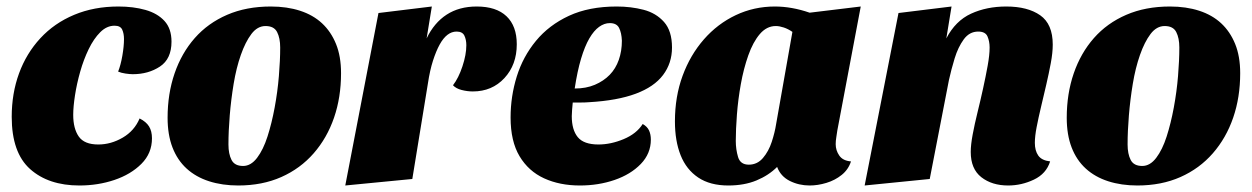

<svg xmlns="http://www.w3.org/2000/svg" viewBox="-20 -550 3847 590"><path d="M224 20Q129 20 72.5 -30.5Q16 -81 16 -191Q16 -263 38.5 -324.5Q61 -386 104 -432.5Q147 -479 208 -504.5Q269 -530 344 -530Q390 -530 427 -519.5Q464 -509 485.5 -485.5Q507 -462 507 -422Q507 -369 471.5 -345.5Q436 -322 388 -322Q379 -322 365.5 -324Q352 -326 343 -330Q351 -350 356 -379Q361 -408 361 -430Q361 -447 355.5 -459Q350 -471 332 -471Q308 -471 288 -451Q268 -431 252.5 -399Q237 -367 226.5 -330Q216 -293 210.5 -257.5Q205 -222 205 -197Q205 -155 222 -130.5Q239 -106 282 -106Q321 -106 357 -127Q393 -148 409 -186Q429 -176 438 -161.5Q447 -147 447 -125Q447 -79 414.5 -46.5Q382 -14 331.5 3Q281 20 224 20Z M712 20Q663 20 622.5 7Q582 -6 553.5 -32Q525 -58 510 -97Q495 -136 495 -188Q495 -262 516.5 -324.5Q538 -387 578.5 -433Q619 -479 678 -504.5Q737 -530 812 -530Q862 -530 902 -517Q942 -504 969.5 -478.5Q997 -453 1012.5 -415Q1028 -377 1028 -325Q1028 -251 1006.5 -188.5Q985 -126 944 -79Q903 -32 844.5 -6Q786 20 712 20ZM727 -40Q751 -40 770 -65Q789 -90 802 -130.5Q815 -171 824 -219.5Q833 -268 837 -316.5Q841 -365 841 -404Q841 -433 831.5 -451.5Q822 -470 796 -470Q771 -470 752.5 -445.5Q734 -421 720 -381Q706 -341 698 -292.5Q690 -244 686 -195.5Q682 -147 682 -106Q682 -77 691.5 -58.5Q701 -40 727 -40Z M1041 20 1143 -510 1307 -530 1291 -432Q1314 -480 1352.5 -505Q1391 -530 1445 -530Q1505 -530 1536.5 -500Q1568 -470 1568 -414Q1568 -351 1530 -310Q1492 -269 1433 -269Q1416 -269 1398.5 -273.5Q1381 -278 1372 -288Q1389 -310 1401 -346Q1413 -382 1413 -411Q1413 -428 1407 -440.5Q1401 -453 1383 -453Q1368 -453 1355 -443Q1342 -433 1331 -413Q1320 -393 1310.5 -363.5Q1301 -334 1295 -294L1247 0Z M1762 20Q1700 20 1652 -2Q1604 -24 1576.5 -70Q1549 -116 1549 -189Q1549 -254 1568 -315Q1587 -376 1627 -424.5Q1667 -473 1728.5 -501.5Q1790 -530 1875 -530Q1919 -530 1957.5 -520Q1996 -510 2020.5 -482.5Q2045 -455 2045 -404Q2045 -356 2017.5 -319.5Q1990 -283 1933.5 -262Q1877 -241 1791 -236Q1779 -235 1766 -235Q1753 -235 1740 -235Q1739 -224 1738 -212.5Q1737 -201 1737 -193Q1737 -151 1755.5 -128.5Q1774 -106 1819 -106Q1857 -106 1896.5 -122.5Q1936 -139 1955 -169Q1969 -161 1974.5 -149Q1980 -137 1980 -121Q1980 -78 1949 -46Q1918 -14 1868.5 3Q1819 20 1762 20ZM1746 -278Q1781 -278 1808 -289.5Q1835 -301 1853.5 -320Q1872 -339 1881.5 -366Q1891 -393 1891 -425Q1890 -449 1882.5 -464Q1875 -479 1854 -479Q1837 -479 1821 -467.5Q1805 -456 1791 -432Q1777 -408 1765.5 -369.5Q1754 -331 1746 -278Z M2218 20Q2162 20 2125.5 -4.5Q2089 -29 2071.5 -73Q2054 -117 2054 -177Q2054 -253 2077.5 -317Q2101 -381 2143 -429Q2185 -477 2241 -503.5Q2297 -530 2361 -530Q2413 -530 2468 -511L2625 -530L2553 -149Q2552 -141 2550 -129Q2548 -117 2548 -107Q2548 -88 2559 -72Q2570 -56 2595 -54Q2587 -29 2566.5 -12.5Q2546 4 2519.5 12Q2493 20 2468 20Q2435 20 2407 6Q2379 -8 2368 -37Q2342 -11 2304.5 4.5Q2267 20 2218 20ZM2281 -44Q2307 -44 2324.5 -64.5Q2342 -85 2351.5 -114Q2361 -143 2365 -169L2415 -452Q2402 -461 2388.5 -465.5Q2375 -470 2364 -470Q2336 -470 2315 -445.5Q2294 -421 2279.5 -380Q2265 -339 2256.5 -291.5Q2248 -244 2244.5 -198Q2241 -152 2241 -117Q2241 -91 2248 -67.5Q2255 -44 2281 -44Z M3078 20Q3028 20 2995.5 -5.5Q2963 -31 2963 -83Q2963 -105 2969 -137Q2975 -169 2984 -205.5Q2993 -242 3001 -278.5Q3009 -315 3015 -348Q3021 -381 3021 -404Q3021 -423 3014.5 -438Q3008 -453 2986 -453Q2959 -453 2941.5 -429Q2924 -405 2913.5 -370.5Q2903 -336 2896 -304L2837 0L2637 20L2741 -510L2904 -530L2888 -432Q2916 -486 2964 -508Q3012 -530 3072 -530Q3138 -530 3176.5 -503Q3215 -476 3215 -413Q3215 -388 3209 -356Q3203 -324 3195 -289.5Q3187 -255 3179 -221.5Q3171 -188 3165.5 -159.5Q3160 -131 3160 -111Q3160 -87 3170.5 -72Q3181 -57 3207 -54Q3195 -16 3157 2Q3119 20 3078 20Z M3475 20Q3426 20 3385.5 7Q3345 -6 3316.5 -32Q3288 -58 3273 -97Q3258 -136 3258 -188Q3258 -262 3279.5 -324.5Q3301 -387 3341.5 -433Q3382 -479 3441 -504.5Q3500 -530 3575 -530Q3625 -530 3665 -517Q3705 -504 3732.5 -478.5Q3760 -453 3775.5 -415Q3791 -377 3791 -325Q3791 -251 3769.5 -188.5Q3748 -126 3707 -79Q3666 -32 3607.5 -6Q3549 20 3475 20ZM3490 -40Q3514 -40 3533 -65Q3552 -90 3565 -130.5Q3578 -171 3587 -219.5Q3596 -268 3600 -316.5Q3604 -365 3604 -404Q3604 -433 3594.5 -451.5Q3585 -470 3559 -470Q3534 -470 3515.5 -445.5Q3497 -421 3483 -381Q3469 -341 3461 -292.5Q3453 -244 3449 -195.5Q3445 -147 3445 -106Q3445 -77 3454.5 -58.5Q3464 -40 3490 -40Z"/></svg>

Font: Sansita Swashed Light ExtraBold
Style: Regular
Weight: 800
Version: Version 1.003